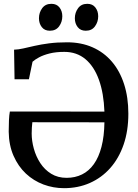

<svg xmlns="http://www.w3.org/2000/svg" viewBox="-20 -972 722 1003"><path d="M314.5 11Q258.5 11 207 -8.2Q155.5 -27.5 115.2 -65.2Q75 -103 50.8 -158Q26.5 -213 25.5 -284Q25.5 -315.5 26.8 -343.5Q28 -371.5 31.5 -389.5L525.5 -389Q522 -484.5 497 -554.5Q472 -624.5 426.5 -662.8Q381 -701 316 -701Q272.5 -701 239.5 -692.8Q206.5 -684.5 184.2 -672.5Q162 -660.5 150 -649.5L131 -558H56L53.5 -712.5Q75.5 -713 101.8 -719Q128 -725 161 -732.5Q194 -740 235.8 -745.5Q277.5 -751 330.5 -751Q404 -751 463.2 -725Q522.5 -699 564.2 -650.2Q606 -601.5 628.2 -532.5Q650.5 -463.5 650.5 -378Q650.5 -288.5 625.8 -216.8Q601 -145 556 -94.2Q511 -43.5 449.5 -16.2Q388 11 314.5 11ZM328 -43Q372.5 -43 408.5 -60.8Q444.5 -78.5 470.2 -114.5Q496 -150.5 510.2 -205.2Q524.5 -260 525.5 -333L149 -333.5Q147.5 -320 146.5 -305.8Q145.5 -291.5 145.5 -274.5Q145.5 -236 156.8 -195.2Q168 -154.5 190.5 -120Q213 -85.5 247.5 -64.2Q282 -43 328 -43ZM240 -811.5Q213 -811.5 198.2 -830.5Q183.5 -849.5 183.5 -876.5Q183.5 -906 200.2 -929Q217 -952 248 -952H249Q276 -952 290.8 -933Q305.5 -914 305.5 -887Q305.5 -857.5 288.8 -834.5Q272 -811.5 241 -811.5ZM427.5 -811.5Q400.5 -811.5 385.8 -830.5Q371 -849.5 371 -876.5Q371 -906 387.8 -929Q404.5 -952 435.5 -952H436.5Q463.5 -952 478.2 -933Q493 -914 493 -887Q493 -857.5 476.2 -834.5Q459.5 -811.5 428.5 -811.5Z"/></svg>

Font: Merriweather 36pt Medium
Style: Regular
Weight: 500
Version: Version 2.100